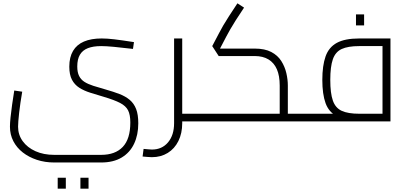

<svg xmlns="http://www.w3.org/2000/svg" viewBox="-20 -732 2454 1158"><path d="M307 248Q251 248 202.5 232Q154 216 117.5 187.5Q81 159 60.5 119.5Q40 80 40 32Q40 11 43.5 -23.5Q47 -58 53 -100.5Q59 -143 66 -186L114 -179Q102 -110 95.5 -52Q89 6 89 32Q89 81 117 119.5Q145 158 194 180Q243 202 307 202H590Q675 202 720.5 154Q766 106 766 7Q766 -40 752.5 -66.5Q739 -93 704.5 -111Q670 -129 606 -148Q562 -161 524 -173Q486 -185 458 -203Q430 -221 414 -251Q398 -281 398 -330Q398 -387 420.5 -425Q443 -463 486.5 -481.5Q530 -500 593 -500Q626 -500 668.5 -495Q711 -490 788 -478L782 -437Q714 -445 667 -449.5Q620 -454 590 -454Q542 -454 510 -441.5Q478 -429 462 -402Q446 -375 446 -331Q446 -296 457 -274Q468 -252 489 -238.5Q510 -225 542.5 -214.5Q575 -204 618 -192Q664 -179 700.5 -165Q737 -151 762.5 -129.5Q788 -108 801 -74.5Q814 -41 814 12Q814 81 789 134.5Q764 188 714 218Q664 248 590 248ZM328 406V340H377V406ZM465 406V340H514V406Z M1059 0V-46H1182V0ZM896 216Q883 216 868.5 214.5Q854 213 840 212L846 166Q860 167 873 168.5Q886 170 896 170Q957 170 993.5 126.5Q1030 83 1030 11V-500H1079V11Q1079 72 1056 118.5Q1033 165 991.5 190.5Q950 216 896 216ZM1182 0V-46Q1188 -46 1192 -44Q1196 -42 1198 -39Q1200 -36 1201 -32Q1202 -28 1202 -23Q1202 -18 1201 -13.5Q1200 -9 1198 -6Q1196 -3 1192 -1.5Q1188 0 1182 0Z M1716 0V-46H1818V0ZM1182 0V-46H1686L1667 -28V-216Q1667 -275 1650 -314Q1633 -353 1599.5 -373.5Q1566 -394 1516 -394H1299L1260 -454L1301 -532Q1313 -555 1326.5 -578.5Q1340 -602 1360.5 -633.5Q1381 -665 1412 -712L1452 -686Q1421 -640 1401.5 -609Q1382 -578 1369 -555.5Q1356 -533 1344 -510L1297 -420L1284 -439H1516Q1577 -439 1616 -418.5Q1655 -398 1676.5 -364Q1698 -330 1707 -291Q1716 -252 1716 -216V0ZM1182 0Q1175 0 1171 -1.5Q1167 -3 1165 -6Q1163 -9 1162.5 -13.5Q1162 -18 1162 -23Q1162 -30 1163.5 -34.5Q1165 -39 1169 -42.5Q1173 -46 1182 -46ZM1818 0V-46Q1825 -46 1829 -44Q1833 -42 1835 -39Q1837 -36 1837.5 -32Q1838 -28 1838 -23Q1838 -18 1837.5 -13.5Q1837 -9 1835 -6Q1833 -3 1829 -1.5Q1825 0 1818 0Z M1818 0V-46H2320L2287 -15V-475L2310 -454H2147Q2079 -454 2041 -436.5Q2003 -419 1987.5 -374.5Q1972 -330 1972 -250Q1972 -170 1987.5 -125.5Q2003 -81 2041 -63.5Q2079 -46 2147 -46V-6Q2060 -6 2011.5 -31Q1963 -56 1943.5 -110Q1924 -164 1924 -250Q1924 -336 1943.5 -391.5Q1963 -447 2011.5 -473.5Q2060 -500 2147 -500H2335V0ZM1818 0Q1811 0 1807 -1.5Q1803 -3 1801 -6Q1799 -9 1798.5 -13.5Q1798 -18 1798 -23Q1798 -30 1799.5 -34.5Q1801 -39 1805 -42.5Q1809 -46 1818 -46ZM2127 -579V-645H2176V-579Z"/></svg>

Font: Cairo Play Light
Style: Regular
Weight: 300
Version: Version 3.119